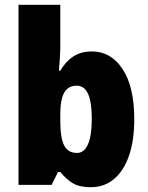

<svg xmlns="http://www.w3.org/2000/svg" viewBox="-20 -780 623 810"><path d="M234.4 -759.8V-587.9Q234.4 -565.4 232.9 -539.1Q231.4 -512.7 228.5 -481.9H234.4Q256.8 -520.5 289.1 -541.7Q321.3 -563 368.2 -563Q448.2 -563 497.3 -488.3Q546.4 -413.6 546.4 -277.8Q546.4 -186.5 523.9 -122.3Q501.5 -58.1 460.4 -24.2Q419.4 9.8 363.3 9.8Q315.4 9.8 287.6 -6.8Q259.8 -23.4 234.4 -54.2H224.6L197.8 0H58.1V-759.8ZM303.7 -418.5Q279.8 -418.5 264.4 -405.8Q249 -393.1 241.7 -366.2Q234.4 -339.4 234.4 -297.4V-268.1Q234.4 -198.7 250.5 -166.7Q266.6 -134.8 305.2 -134.8Q335 -134.8 351.1 -171.1Q367.2 -207.5 367.2 -279.8Q367.2 -349.1 351.6 -383.8Q335.9 -418.5 303.7 -418.5Z"/></svg>

Font: Open Sans SemiCondensed ExtraBold
Style: Regular
Weight: 800
Width: 4
Designer: Monotype Design Team
Foundry: Monotype Imaging Inc.
Version: Version 3.000